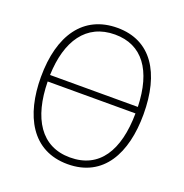

<svg xmlns="http://www.w3.org/2000/svg" viewBox="-131 -843 934 972"><g transform="rotate(20 336.0 -357.5)"><path d="M612 -358C612 -581 521 -725 339 -725C157 -725 59 -585 59 -359C59 -152 143 10 336 10C529 10 612 -149 612 -358ZM339 -689C486 -689 566 -579 572 -384H99C105 -569 184 -689 339 -689ZM336 -26C180 -26 102 -152 99 -349H572C570 -148 494 -26 336 -26Z"/></g></svg>

Font: Noto Sans SemiCondensed ExtraLight
Style: Regular
Weight: 200
Width: 4
Designer: Monotype Design Team
Foundry: Monotype Imaging Inc.
Version: Version 2.013